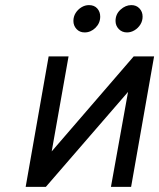

<svg xmlns="http://www.w3.org/2000/svg" viewBox="-20 -732 624 752"><path d="M80.5 0 170.5 -511H248.5L182.5 -139L503.5 -511H583.5L493.5 0H414.5L481.5 -372L159.5 0ZM477.5 -605Q458 -605 445.2 -618.2Q432.5 -631.5 432.5 -650Q432.5 -676.5 452 -694.2Q471.5 -712 494.5 -712Q514 -712 526.2 -699Q538.5 -686 538.5 -667Q538.5 -650 529.8 -636Q521 -622 507 -613.5Q493 -605 477.5 -605ZM311.5 -605Q292 -605 279.8 -618.2Q267.5 -631.5 267.5 -650Q267.5 -667 276.2 -681Q285 -695 299 -703.5Q313 -712 328.5 -712Q349 -712 360.8 -699Q372.5 -686 372.5 -667Q372.5 -641.5 354 -623.2Q335.5 -605 311.5 -605Z"/></svg>

Font: Overpass
Style: Italic
Weight: 400
Italic angle: -10°
Designer: Delve Withrington, Dave Bailey, Thomas Jockin
Foundry: Delve Fonts LLC
Version: Version 4.000